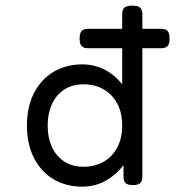

<svg xmlns="http://www.w3.org/2000/svg" viewBox="-20 -666 640 696"><path d="M594.7 -526.4Q594.7 -507.3 587.6 -499.3Q580.6 -491.2 564 -491.2H496.1V-26.9Q496.1 -9.8 488.8 -2.4Q481.4 4.9 462.4 4.9H461.4Q442.4 4.9 435.1 -2.4Q427.7 -9.8 427.7 -26.9V-67.4Q398.4 -29.8 360.6 -9.5Q322.8 10.7 277.8 10.7Q220.2 10.7 174.8 -15.9Q129.4 -42.5 103.5 -92.8Q77.6 -143.1 77.6 -210.9Q77.6 -278.8 103.5 -329.1Q129.4 -379.4 174.8 -406Q220.2 -432.6 277.8 -432.6Q363.8 -432.6 422.9 -360.8V-491.2H299.3Q282.7 -491.2 275.6 -499.3Q268.6 -507.3 268.6 -526.4Q268.6 -545.4 275.6 -553.5Q282.7 -561.5 299.3 -561.5H422.9V-613.8Q422.9 -630.9 430.9 -638.2Q439 -645.5 459 -645.5H460Q480 -645.5 488 -638.2Q496.1 -630.9 496.1 -613.8V-561.5H564Q580.6 -561.5 587.6 -553.5Q594.7 -545.4 594.7 -526.4ZM422.9 -210.9Q422.9 -257.3 404.8 -291Q386.7 -324.7 355 -342.5Q323.2 -360.4 282.7 -360.4Q242.2 -360.4 212.9 -341.3Q183.6 -322.3 168.2 -288.3Q152.8 -254.4 152.8 -210.9Q152.8 -167.5 168.2 -133.5Q183.6 -99.6 212.9 -80.6Q242.2 -61.5 282.7 -61.5Q323.2 -61.5 355 -79.3Q386.7 -97.2 404.8 -130.9Q422.9 -164.6 422.9 -210.9Z"/></svg>

Font: Courier Prime Code
Style: Regular
Weight: 400
Designer: Alan Dague-Greene
Foundry: Quote-Unquote Apps
Version: Version 3.0318